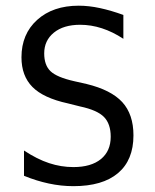

<svg xmlns="http://www.w3.org/2000/svg" viewBox="-20 -636 540 668"><path d="M409.2 -584V-501Q372.1 -525.4 334.5 -537.6Q296.9 -549.8 258.8 -549.8Q201.2 -549.8 167.5 -522.5Q133.8 -495.1 133.8 -450.2Q133.8 -409.2 155.8 -388.2Q177.7 -367.2 238.3 -353.5L281.2 -343.8Q366.2 -323.2 405.3 -280.8Q444.3 -238.3 444.3 -165Q444.3 -79.1 390.6 -33.7Q336.9 11.7 235.4 11.7Q192.4 11.7 149.4 2.4Q106.4 -6.8 63.5 -24.4V-112.3Q109.4 -82 150.9 -68.4Q192.4 -54.7 235.4 -54.7Q296.9 -54.7 331.1 -82.5Q365.2 -110.4 365.2 -160.2Q365.2 -205.1 341.8 -229Q318.4 -252.9 258.8 -265.6L215.8 -276.4Q130.9 -294.9 92.8 -333.5Q54.7 -372.1 54.7 -436.5Q54.7 -517.6 109.4 -566.9Q164.1 -616.2 253.9 -616.2Q289.1 -616.2 327.6 -607.9Q366.2 -599.6 409.2 -584Z"/></svg>

Font: BabelStone Xiangqi
Style: Regular
Weight: 400
Designer: Andrew West
Foundry: BabelStone
Version: Version 11.000 June 09, 2018